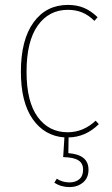

<svg xmlns="http://www.w3.org/2000/svg" viewBox="-20 -549 455 781"><path d="M340 141Q340 175 317.5 193.5Q295 212 263 212Q228 212 201 194L211 178Q234 193 263 193Q287 193 302.5 180Q318 167 318 141Q318 115 298.5 103Q279 91 237 90L242 10Q161 4 113 -64.5Q65 -133 65 -257Q65 -387 116.5 -458Q168 -529 256 -529Q293 -529 321.5 -517Q350 -505 377 -479L364 -464Q341 -487 315 -498Q289 -509 256 -509Q179 -509 133.5 -445Q88 -381 88 -257Q88 -135 133.5 -73Q179 -11 255 -11Q319 -11 369 -58L382 -44Q328 9 259 10L258 74Q340 80 340 141Z"/></svg>

Font: Fira Sans Condensed Thin
Style: Regular
Weight: 250
Width: 3
Designer: Carrois Corporate & Edenspiekermann AG
Foundry: Carrois Corporate GbR & Edenspiekermann AG
Version: Version 4.203